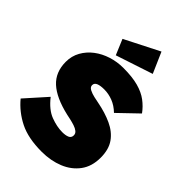

<svg xmlns="http://www.w3.org/2000/svg" viewBox="-279 -1074 1197 1197"><g transform="rotate(45 319.5 -475.0)"><path d="M325 10Q206 10 129 -28.5Q52 -67 -2 -132L123 -272Q173 -208 227.5 -187.5Q282 -167 330 -167Q359 -167 377 -175Q395 -183 395 -204Q395 -220 382 -230.5Q369 -241 349 -247.5Q329 -254 309 -258.5Q289 -263 274 -266Q153 -294 94 -348Q35 -402 35 -493Q35 -544 58.5 -586Q82 -628 121.5 -658Q161 -688 211.5 -704Q262 -720 316 -720Q395 -720 448 -705.5Q501 -691 537 -664Q573 -637 599 -601L473 -480Q440 -512 402.5 -526.5Q365 -541 327 -541Q293 -541 273.5 -533Q254 -525 254 -506Q254 -489 273.5 -479Q293 -469 318 -463.5Q343 -458 359 -455Q432 -441 489.5 -414.5Q547 -388 579.5 -342.5Q612 -297 612 -224Q612 -147 573.5 -95Q535 -43 470 -16.5Q405 10 325 10ZM227 -742 184 -844 412 -960 472 -823Z"/></g></svg>

Font: Lexend Black
Style: Regular
Weight: 900
Designer: Bonnie Shaver-Troup, Thomas Jockin
Foundry: Lexend
Version: Version 1.007; ttfautohint (v1.8.3)